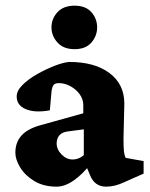

<svg xmlns="http://www.w3.org/2000/svg" viewBox="-20 -663 540 690"><path d="M183.6 7.8Q136.7 7.8 103.5 -12.2Q70.3 -32.2 52.7 -61Q35.2 -89.8 35.2 -114.3Q35.2 -151.4 57.1 -175.8Q79.1 -200.2 125 -212.9L279.3 -255.9V-285.2Q279.3 -305.7 267.1 -323.2Q254.9 -340.8 234.4 -352.5Q213.9 -364.3 191.4 -364.3Q177.7 -364.3 172.4 -357.4Q167 -350.6 165 -333L159.2 -266.6Q106.4 -256.8 73.2 -270.5Q40 -284.2 40 -316.4Q40 -336.9 61 -357.9Q82 -378.9 113.3 -396.5Q144.5 -414.1 175.8 -426.3Q207 -438.5 228.5 -440.4Q320.3 -440.4 373.5 -400.4Q426.8 -360.4 426.8 -291L423.8 -165Q423.8 -134.8 425.3 -120.1Q426.8 -105.5 431.6 -95.7L496.1 -84V-39.1L427.7 -8.8Q409.2 0 393.1 3.9Q377 7.8 361.3 7.8Q320.3 7.8 303.7 -33.2L284.2 -80.1L306.6 -75.2Q277.3 -37.1 245.1 -14.6Q212.9 7.8 183.6 7.8ZM241.2 -89.8Q252 -89.8 262.2 -93.8Q272.5 -97.7 281.2 -105.5V-198.2L229.5 -191.4Q205.1 -189.5 194.3 -177.7Q183.6 -166 183.6 -147.5Q183.6 -126 201.2 -107.9Q218.8 -89.8 241.2 -89.8ZM248 -486.3Q208 -486.3 186.5 -510.3Q165 -534.2 165 -564.5Q165 -595.7 186.5 -619.1Q208 -642.6 248 -642.6Q288.1 -642.6 308.6 -619.1Q329.1 -595.7 329.1 -564.5Q329.1 -534.2 308.6 -510.3Q288.1 -486.3 248 -486.3Z"/></svg>

Font: Crimson Pro ExtraBold
Style: Regular
Weight: 800
Designer: Jacques Le Bailly
Foundry: Baron von Fonthausen
Version: Version 1.003